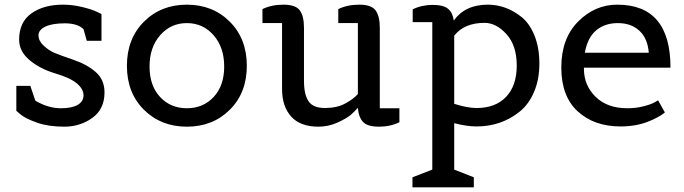

<svg xmlns="http://www.w3.org/2000/svg" viewBox="-20 -532 2934 823"><path d="M415 -357H352L338 -407Q312 -432 258 -432Q204 -432 174.5 -418Q145 -404 145 -380.5Q145 -357 167 -336.5Q189 -316 212 -306Q235 -296 294 -276Q353 -256 390.5 -223Q428 -190 428 -136Q428 -64 375.5 -26.5Q323 11 255.5 11Q188 11 139.5 -6Q91 -23 70 -40L50 -57V-164H110L131 -102Q132 -99 147 -92Q194 -68 241 -68Q288 -68 313 -82.5Q338 -97 338 -123.5Q338 -150 310 -174Q282 -198 216.5 -217.5Q151 -237 106.5 -274.5Q62 -312 62 -362Q62 -437 114.5 -474.5Q167 -512 250 -512Q291 -512 332 -502Q373 -492 394 -482L415 -472Z M965 -61.5Q892 11 781 11Q670 11 597 -61.5Q524 -134 524 -250Q524 -366 597 -439Q670 -512 781 -512Q892 -512 965 -439Q1038 -366 1038 -250Q1038 -134 965 -61.5ZM666 -116.5Q711 -68 781 -68Q851 -68 896 -116.5Q941 -165 941 -247Q941 -329 895.5 -381Q850 -433 781 -433Q712 -433 666.5 -381Q621 -329 621 -247Q621 -165 666 -116.5Z M1692 -68V-8Q1653 11 1604 11Q1555 11 1536 -9.5Q1517 -30 1514 -70Q1501 -55 1484 -40Q1467 -25 1427.5 -7Q1388 11 1345 11Q1267 11 1228 -32.5Q1189 -76 1189 -151V-433H1105V-493Q1144 -512 1195.5 -512Q1247 -512 1265 -487.5Q1283 -463 1283 -413V-186Q1283 -127 1302.5 -98Q1322 -69 1373 -69Q1424 -69 1460 -88.5Q1496 -108 1514 -129V-433H1430V-493Q1469 -512 1520.5 -512Q1572 -512 1590 -487.5Q1608 -463 1608 -413V-68Z M2011 271H1748V228L1833 195V-437H1749V-492Q1788 -511 1834.5 -511Q1881 -511 1901 -494Q1921 -477 1925 -444Q1974 -512 2071 -512Q2150 -512 2217 -458Q2251 -430 2271.5 -378.5Q2292 -327 2292 -259Q2292 -191 2269 -137.5Q2246 -84 2207 -53Q2128 10 2023 10Q1981 10 1927 -4V195L2011 228ZM2023 -69Q2104 -69 2149.5 -117Q2195 -165 2195 -251Q2195 -337 2151 -385.5Q2107 -434 2057 -434Q1970 -434 1927 -379V-87Q1983 -69 2023 -69Z M2640 10Q2527 10 2456.5 -54.5Q2386 -119 2386 -243Q2386 -367 2458 -439.5Q2530 -512 2626 -512Q2854 -512 2854 -242H2483V-237Q2483 -166 2533 -117Q2583 -68 2669 -68Q2706 -68 2739 -76.5Q2772 -85 2787 -94L2801 -102L2830 -50Q2827 -48 2821.5 -43.5Q2816 -39 2798 -29Q2780 -19 2759 -11Q2706 10 2640 10ZM2487 -306H2761Q2756 -368 2720.5 -400.5Q2685 -433 2628.5 -433Q2572 -433 2535 -401.5Q2498 -370 2487 -306Z"/></svg>

Font: Belgrano
Style: Regular
Weight: 400
Designer: Daniel Hernandez
Foundry: Daniel Hernndez
Version: Version 1.003